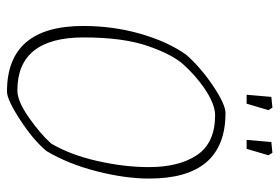

<svg xmlns="http://www.w3.org/2000/svg" viewBox="-142 -630 781 536"><g transform="rotate(90 248.0 -361.5)"><path d="M52 -204Q52 -288 74 -364Q96 -440 132 -491Q168 -532 219.5 -566.5Q271 -601 295 -601Q478 -601 478 -388Q478 -321 457.5 -241Q437 -161 401 -101Q371 -65 314.5 -28Q258 9 235 9Q52 9 52 -204ZM380 -114Q412 -168 429 -243.5Q446 -319 446 -387Q446 -472 412 -522Q378 -572 301 -572Q269 -572 223 -540Q189 -516 160 -484Q131 -452 107.5 -383Q84 -314 84 -205Q84 -20 232 -20Q262 -20 307.5 -52Q353 -84 380 -114ZM250 -729 280 -732 287 -721 269 -660H244ZM376 -729 406 -732 413 -721 395 -660H370Z"/></g></svg>

Font: Grenze Thin
Style: Italic
Weight: 250
Italic angle: -10°
Designer: Renata Polastri
Foundry: Omnibus-Type
Version: Version 1.002; ttfautohint (v1.8)